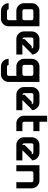

<svg xmlns="http://www.w3.org/2000/svg" viewBox="1536 -2244 1040 4153"><g transform="rotate(90 2056.5 -167.0)"><path d="M179.2 166.7Q180.8 180 190 190.4Q199.2 200.8 215 200.8V202.5H381.7Q395 200.8 405 191.7Q415 182.5 415 166.7H416.7V-3.3Q399.2 0 381.7 0H215Q145.8 0 97.1 -48.8Q48.3 -97.5 48.3 -166.7V-333.3Q48.3 -402.5 97.1 -451.2Q145.8 -500 215 -500H381.7Q399.2 -500 416.7 -496.7V-500H548.3V166.7Q548.3 235.8 499.6 284.6Q450.8 333.3 381.7 333.3H215Q145.8 333.3 97.1 284.6Q48.3 235.8 48.3 166.7ZM381.7 -130.8Q395 -132.5 405 -141.7Q415 -150.8 415 -166.7H416.7V-333.3Q415 -346.7 406.2 -356.7Q397.5 -366.7 381.7 -366.7V-368.3H215Q201.7 -366.7 191.2 -357.9Q180.8 -349.2 180.8 -333.3H179.2V-166.7Q180.8 -153.3 190 -142.9Q199.2 -132.5 215 -132.5V-130.8Z M940 -130.8H1159.2V0H825.8Q756.7 0 707.9 -48.8Q659.2 -97.5 659.2 -166.7V-333.3Q659.2 -402.5 707.9 -451.2Q756.7 -500 825.8 -500H992.5Q1060.8 -500 1110 -450.8Q1159.2 -401.7 1159.2 -333.3H1142.5L975.8 -166.7ZM825.8 -132.5V-180L979.2 -333.3H1027.5Q1025.8 -346.7 1017.1 -356.7Q1008.3 -366.7 992.5 -366.7V-368.3H825.8Q812.5 -366.7 802.1 -357.9Q791.7 -349.2 791.7 -333.3H790V-166.7Q791.7 -153.3 800.8 -142.9Q810 -132.5 825.8 -132.5Z M1382.5 166.7Q1384.2 180 1393.3 190.4Q1402.5 200.8 1418.3 200.8V202.5H1585Q1598.3 200.8 1608.3 191.7Q1618.3 182.5 1618.3 166.7H1620V-3.3Q1602.5 0 1585 0H1418.3Q1349.2 0 1300.4 -48.8Q1251.7 -97.5 1251.7 -166.7V-333.3Q1251.7 -402.5 1300.4 -451.2Q1349.2 -500 1418.3 -500H1585Q1602.5 -500 1620 -496.7V-500H1751.7V166.7Q1751.7 235.8 1702.9 284.6Q1654.2 333.3 1585 333.3H1418.3Q1349.2 333.3 1300.4 284.6Q1251.7 235.8 1251.7 166.7ZM1585 -130.8Q1598.3 -132.5 1608.3 -141.7Q1618.3 -150.8 1618.3 -166.7H1620V-333.3Q1618.3 -346.7 1609.6 -356.7Q1600.8 -366.7 1585 -366.7V-368.3H1418.3Q1405 -366.7 1394.6 -357.9Q1384.2 -349.2 1384.2 -333.3H1382.5V-166.7Q1384.2 -153.3 1393.3 -142.9Q1402.5 -132.5 1418.3 -132.5V-130.8Z M2143.3 -130.8H2362.5V0H2029.2Q1960 0 1911.2 -48.8Q1862.5 -97.5 1862.5 -166.7V-333.3Q1862.5 -402.5 1911.2 -451.2Q1960 -500 2029.2 -500H2195.8Q2264.2 -500 2313.3 -450.8Q2362.5 -401.7 2362.5 -333.3H2345.8L2179.2 -166.7ZM2029.2 -132.5V-180L2182.5 -333.3H2230.8Q2229.2 -346.7 2220.4 -356.7Q2211.7 -366.7 2195.8 -366.7V-368.3H2029.2Q2015.8 -366.7 2005.4 -357.9Q1995 -349.2 1995 -333.3H1993.3V-166.7Q1995 -153.3 2004.2 -142.9Q2013.3 -132.5 2029.2 -132.5Z M2649.2 0Q2580 0 2531.3 -48.8Q2482.5 -97.5 2482.5 -166.7V-666.7H2613.3V-500H2815.8V-368.3H2613.3V-166.7Q2615 -153.3 2624.2 -142.9Q2633.3 -132.5 2649.2 -132.5V-130.8H2815.8V0Z M3229.2 -130.8H3448.3V0H3115Q3045.8 0 2997.1 -48.8Q2948.3 -97.5 2948.3 -166.7V-333.3Q2948.3 -402.5 2997.1 -451.2Q3045.8 -500 3115 -500H3281.7Q3350 -500 3399.2 -450.8Q3448.3 -401.7 3448.3 -333.3H3431.7L3265 -166.7ZM3115 -132.5V-180L3268.3 -333.3H3316.7Q3315 -346.7 3306.2 -356.7Q3297.5 -366.7 3281.7 -366.7V-368.3H3115Q3101.7 -366.7 3091.2 -357.9Q3080.8 -349.2 3080.8 -333.3H3079.2V-166.7Q3080.8 -153.3 3090 -142.9Q3099.2 -132.5 3115 -132.5Z M3683.3 0H3552.5V-500H3683.3V-495.8Q3700.8 -500 3719.2 -500H3885.8Q3954.2 -500 4003.3 -450.8Q4052.5 -401.7 4052.5 -333.3V0H3920.8V-333.3Q3919.2 -346.7 3910.4 -356.7Q3901.7 -366.7 3885.8 -366.7V-368.3H3719.2Q3705.8 -366.7 3695.4 -357.9Q3685 -349.2 3685 -333.3H3683.3Z"/></g></svg>

Font: 0xA000-Squareish
Style: Squareish-Bold
Weight: 700
Version: Version 0.1